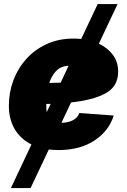

<svg xmlns="http://www.w3.org/2000/svg" viewBox="-20 -748 642 972"><path d="M35.2 204.1 139.2 -16.6Q85 -43.5 54.9 -93.5Q24.9 -143.6 24.9 -212.9Q24.9 -279.8 47.6 -340.8Q70.3 -401.9 113 -449.5Q155.8 -497.1 216.3 -524.9Q276.9 -552.7 352.5 -552.7Q372.1 -552.7 391.1 -550.8L474.6 -727.5H575.2L480.5 -526.9Q524.4 -506.3 551.3 -470.5Q578.1 -434.6 578.1 -385.3Q578.1 -310.5 515.1 -275.9Q452.1 -241.2 339.8 -229.5L291 -126.5Q291.5 -126.5 291.5 -126.5Q324.7 -126.5 349.1 -139.2Q373.5 -151.9 381.3 -175.8L555.7 -163.1Q531.7 -85.4 458.5 -36.9Q385.3 11.7 276.4 11.7Q251 11.7 227.1 8.8L134.8 204.1ZM287.1 -329.6 327.1 -415Q286.1 -413.1 263.2 -387.7Q240.2 -362.3 229.5 -328.1Q262.7 -328.6 287.1 -329.6ZM216.8 -180.7 236.3 -222.2Q225.6 -221.7 214.4 -221.7Q214.4 -214.8 214.4 -208Q214.4 -192.9 216.8 -180.7Z"/></svg>

Font: Inter Black
Style: Italic
Weight: 900
Italic angle: -9.39999°
Designer: Rasmus Andersson
Foundry: rsms
Version: Version 4.000;git-a52131595